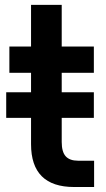

<svg xmlns="http://www.w3.org/2000/svg" viewBox="-20 -750 427 770"><path d="M17.6 -458V-563.5H104.5V-730.5H227.5V-563.5H356.4V-458H227.5V-379.9H356.4V-277.3H227.5V-180.7Q227.5 -140.6 243.7 -123Q259.8 -105.5 293 -105.5H357.4V0H277.3Q104.5 0 104.5 -171.9V-277.3H4.9V-379.9H104.5V-458Z"/></svg>

Font: Gothic A1
Style: Bold
Weight: 700
Version: Version 2.50